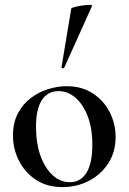

<svg xmlns="http://www.w3.org/2000/svg" viewBox="-20 -751 526 784"><path d="M235 13Q173 13 128 -16Q83 -45 58 -93.5Q33 -142 33 -198Q33 -250 53 -288Q73 -326 105.5 -350.5Q138 -375 176.5 -387Q215 -399 252 -399Q315 -399 360 -369Q405 -339 428.5 -292Q452 -245 452 -192Q452 -130 422 -84Q392 -38 343 -12.5Q294 13 235 13ZM265 -7Q309 -7 333 -45.5Q357 -84 357 -160Q357 -229 337.5 -278Q318 -327 287 -353Q256 -379 219 -379Q175 -379 151 -342.5Q127 -306 127 -233Q127 -167 145 -116Q163 -65 194.5 -36Q226 -7 265 -7ZM242 -474Q241 -471 235.5 -472.5Q230 -474 231 -476L271 -716Q272 -719 285.5 -722.5Q299 -726 316 -728.5Q333 -731 345.5 -731Q358 -731 356 -727Z"/></svg>

Font: Cormorant Light SemiBold
Style: Regular
Weight: 600
Version: Version 4.000